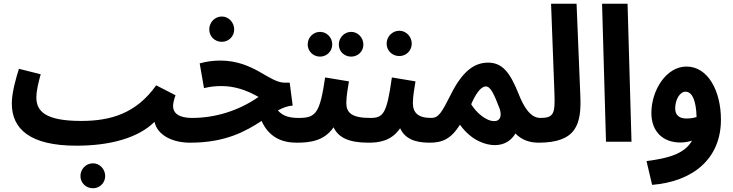

<svg xmlns="http://www.w3.org/2000/svg" viewBox="-20 -756 3908 1024"><path d="M387 21H388C569 21 718 -21 804 -106C820 -34 901 5 994 5C1042 5 1068 -22 1068 -63C1068 -98 1048 -127 1004 -127C935 -127 903 -152 903 -190C903 -204 908 -226 916 -248L813 -301C706 -150 569 -111 413 -111C220 -111 174 -164 174 -236C174 -277 187 -322 197 -360L81 -389C65 -339 43 -262 43 -204C43 -69 139 21 387 21ZM476 248C512 248 541 219 541 183C541 146 512 115 476 115C438 115 409 146 409 183C409 219 438 248 476 248Z M1163 -533C1200 -533 1229 -562 1229 -599C1229 -636 1200 -668 1163 -668C1125 -668 1096 -636 1096 -599C1096 -562 1125 -533 1163 -533ZM994 5C1184 5 1292 -57 1375 -111C1416 -21 1487 5 1563 5C1611 5 1637 -22 1637 -63C1637 -98 1617 -127 1573 -127C1528 -127 1490 -135 1462 -167C1488 -181 1513 -191 1541 -193L1525 -315H1499C1414 -315 1334 -433 1154 -433C1117 -433 1081 -428 1045 -418L1068 -286C1101 -294 1128 -297 1161 -297C1229 -297 1292 -277 1359 -239C1249 -163 1125 -127 1003 -127Z M1687 -454C1723 -454 1752 -483 1752 -519C1752 -556 1723 -586 1687 -586C1650 -586 1621 -556 1621 -519C1621 -483 1650 -454 1687 -454ZM1853 -454C1889 -454 1918 -482 1918 -518C1918 -555 1889 -586 1853 -586C1816 -586 1787 -555 1787 -518C1787 -482 1816 -454 1853 -454ZM1563 5C1633 5 1709 -4 1759 -77C1786 -20 1844 5 1946 5C1994 5 2020 -22 2020 -63C2020 -98 2000 -127 1956 -127C1855 -127 1827 -155 1827 -207C1827 -244 1836 -290 1841 -322L1714 -343C1686 -151 1664 -127 1573 -127Z M2110 -457C2146 -457 2176 -486 2176 -523C2176 -561 2146 -592 2110 -592C2072 -592 2042 -561 2042 -523C2042 -486 2072 -457 2110 -457ZM1945 5C1995 5 2066 -1 2114 -72C2139 -18 2190 5 2271 5C2319 5 2344 -22 2344 -63C2344 -98 2324 -127 2280 -127C2208 -127 2182 -156 2182 -207C2182 -244 2191 -290 2196 -322L2070 -343C2043 -150 2025 -127 1955 -127Z M2270 5C2336 5 2384 -12 2433 -91C2495 -4 2573 18 2619 18C2673 18 2708 -9 2729 -44C2761 -11 2802 5 2853 5C2900 5 2926 -24 2926 -63C2926 -98 2906 -127 2862 -127C2808 -127 2773 -187 2746 -255C2701 -367 2661 -422 2583 -422C2510 -422 2447 -376 2387 -257C2334 -152 2319 -127 2279 -127ZM2493 -200C2515 -251 2543 -295 2571 -295C2596 -295 2614 -257 2646 -173C2657 -134 2646 -110 2616 -110C2571 -110 2519 -157 2493 -200Z M2852 5C3055 5 3082 -94 3075 -248L3055 -736H2919L2937 -259C2941 -150 2934 -127 2861 -127Z M3212 0H3348L3327 -736H3191Z M3458 230C3676 212 3825 91 3825 -118C3825 -272 3755 -401 3642 -401C3534 -402 3454 -275 3454 -154C3454 -51 3519 4 3608 4C3631 4 3652 0 3671 -6C3631 64 3546 88 3428 103ZM3581 -178C3581 -225 3606 -267 3636 -267C3675 -267 3693 -211 3695 -132C3677 -126 3658 -124 3641 -124C3606 -124 3581 -139 3581 -178Z"/></svg>

Font: Noto Sans Arabic UI Cn
Style: Bold
Weight: 700
Width: 3
Designer: Monotype Design Team, Nadine Chahine and Nizar Qandah
Foundry: Monotype Imaging Inc.
Version: Version 2.010